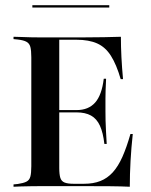

<svg xmlns="http://www.w3.org/2000/svg" viewBox="-20 -711 576 731"><path d="M142.7 -2.4Q119.4 -2.4 98 -2Q76.6 -1.6 60.1 -1.2Q43.5 -0.8 31.5 0V-8.9L47.6 -10.5Q69.4 -13.7 80.6 -19.4Q91.9 -25 95.6 -38.7Q99.2 -52.4 99.2 -78.2V-492.7Q99.2 -518.5 95.6 -532.3Q91.9 -546 80.6 -552Q69.4 -558.1 47.6 -560.5L31.5 -562.1V-571Q43.5 -571 60.1 -570.2Q76.6 -569.4 98 -569Q119.4 -568.5 142.7 -568.5H153.2H280.6Q337.1 -568.5 375.8 -569.4Q414.5 -570.2 440.3 -571Q440.3 -533.9 442.3 -493.5Q444.4 -453.2 448.4 -409.7H439.5Q423.4 -465.3 402.4 -498.4Q381.5 -531.5 350 -545.6Q318.5 -559.7 271 -559.7H205.6V-71.8Q205.6 -46.8 209.7 -33.9Q213.7 -21 225.8 -16.1Q237.9 -11.3 259.7 -11.3H300Q335.5 -11.3 362.1 -21.8Q388.7 -32.3 409.3 -54.8Q429.8 -77.4 446 -113.7Q462.1 -150 476.6 -200.8H485.5Q479.8 -148.4 477 -98Q474.2 -47.6 474.2 0Q442.7 -1.6 397.6 -2Q352.4 -2.4 284.7 -2.4H153.2ZM180.6 -283.1V-291.9H339.5V-283.1ZM377.4 -162.9Q372.6 -205.6 360.5 -232.3Q348.4 -258.9 326.6 -271Q304.8 -283.1 271.8 -283.1V-291.9Q316.9 -291.9 342.3 -320.6Q367.7 -349.2 375 -411.3H383.9Q381.5 -362.1 381.5 -335.9Q381.5 -309.7 381.5 -287.1Q381.5 -269.4 381.9 -251.6Q382.3 -233.9 383.5 -212.9Q384.7 -191.9 386.3 -162.9ZM103.2 -682.3V-691.1H396V-682.3Z"/></svg>

Font: Playfair 144pt SemiCondensed SemiBold
Style: Regular
Weight: 600
Width: 4
Designer: Claus Eggers Sørensen
Foundry: Claus Eggers Sørensen
Version: Version 2.203